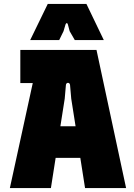

<svg xmlns="http://www.w3.org/2000/svg" viewBox="-20 -953 679 973"><path d="M30 0H238L262 -153H387L411 0H619L469 -700H83V-532H146ZM133 -750H280L302 -795L312 -829C315 -838 322 -838 324 -829L333 -795L359 -750H506L418 -933H222ZM286 -313 308 -453 314 -522C315 -537 334 -537 335 -522L341 -453L363 -313Z"/></svg>

Font: Finlandica Black
Style: Regular
Weight: 900
Designer: Niklas Ekholm, Juho Hiilivirta, Jaakko Suomalainen
Foundry: Helsinki Type Studio
Version: Version 2.000;Glyphs 3.2 (3202)